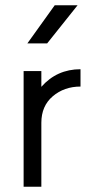

<svg xmlns="http://www.w3.org/2000/svg" viewBox="-20 -710 346 730"><path d="M137.2 -439.9V-379.9Q196.3 -446.8 286.1 -446.8V-380.9Q224.1 -380.9 180.7 -344Q137.2 -307.1 137.2 -243.2V0H69.8V-439.9ZM159.2 -544.9H84L188 -689.9H274.9Z"/></svg>

Font: Arcon-Regular
Style: Regular
Weight: 400
Designer: M. Zarth
Foundry: martin zarth - visuelle & digitale kommunikation
Version: Version 1.131;PS 001.131;hotconv 1.0.70;makeotf.lib2.5.58329